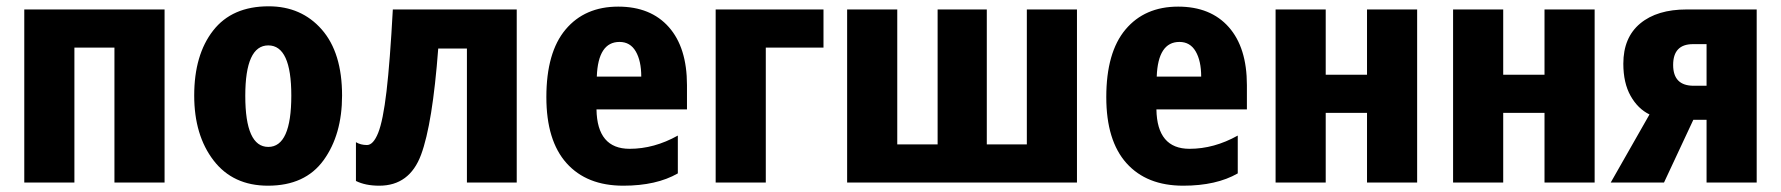

<svg xmlns="http://www.w3.org/2000/svg" viewBox="-20 -579 5650 609"><path d="M502 -549V0H343V-428H216V0H57V-549Z M1065 -276Q1065 -412 1000.5 -485.5Q936 -559 832 -559Q716 -559 656 -482Q596 -405 596 -276Q596 -150 657.5 -70Q719 10 830 10Q948 10 1006.5 -71Q1065 -152 1065 -276ZM758 -275Q758 -435 831 -435Q904 -435 904 -276Q904 -113 831 -113Q758 -113 758 -275Z M1619 0V-549H1226Q1217 -383 1206 -289.5Q1195 -196 1179.5 -157.5Q1164 -119 1144 -119Q1124 -119 1109 -128V-5Q1139 10 1183 10Q1279 10 1315.5 -88Q1352 -186 1370 -425H1461V0Z M1941 -558Q1835 -558 1774 -485.5Q1713 -413 1713 -271Q1713 -133 1777 -61.5Q1841 10 1957 10Q2062 10 2130 -29V-149Q2055 -107 1977 -107Q1874 -107 1872 -232H2159V-309Q2159 -428 2101.5 -493Q2044 -558 1941 -558ZM1945 -446Q1979 -446 1996.5 -416Q2014 -386 2014 -336H1873Q1877 -446 1945 -446Z M2592 -549V-428H2409V0H2250V-549Z M3396 -549V0H2667V-549H2826V-121H2954V-549H3110V-121H3237V-549Z M3717 -558Q3611 -558 3550 -485.5Q3489 -413 3489 -271Q3489 -133 3553 -61.5Q3617 10 3733 10Q3838 10 3906 -29V-149Q3831 -107 3753 -107Q3650 -107 3648 -232H3935V-309Q3935 -428 3877.5 -493Q3820 -558 3717 -558ZM3721 -446Q3755 -446 3772.5 -416Q3790 -386 3790 -336H3649Q3653 -446 3721 -446Z M4185 -549V-342H4316V-549H4475V0H4316V-221H4185V0H4026V-549Z M4748 -549V-342H4879V-549H5038V0H4879V-221H4748V0H4589V-549Z M5287 -373Q5287 -439 5350 -439H5393V-307H5352Q5287 -307 5287 -373ZM5258 0 5351 -199H5393V0H5552V-549H5330Q5236 -549 5182.5 -504.5Q5129 -460 5129 -377Q5129 -316 5152 -275Q5175 -234 5212 -216L5089 0Z"/></svg>

Font: Noto Sans Display SemiCondensed Extra
Style: Regular
Weight: 800
Width: 4
Designer: Monotype Design Team
Foundry: Monotype Imaging Inc.
Version: Version 1.900